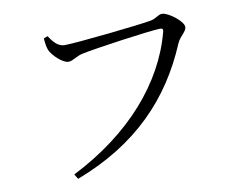

<svg xmlns="http://www.w3.org/2000/svg" viewBox="-76 -788 1153 910"><g transform="rotate(-10 500.0 -332.5)"><path d="M214.8 -5.6 229.5 17.9C525.1 -94.8 703.7 -281.6 808.8 -531.3C822.7 -564.1 854.7 -581.1 854.7 -603C854.7 -631.1 785.5 -683.4 755.8 -683.4C738.6 -683.4 725.8 -666.7 699.7 -661.2C652.2 -651.4 333.8 -617.3 277.4 -617.3C241.7 -617.3 220.3 -648.6 203.9 -673.1L184.8 -665.7C186.9 -638.1 189.7 -622.9 195.1 -608.7C205.1 -583.6 252 -536.3 281.9 -536.3C301.4 -536.3 323.1 -555.7 350.4 -562C407.4 -575.2 691 -615.3 734.6 -615.3C745.1 -615.3 751.3 -612.9 747.1 -597.6C685.4 -363.5 501.3 -150 214.8 -5.6Z"/></g></svg>

Font: Source Han Serif CN VF
Style: Regular
Weight: 250
Designer: Ryoko NISHIZUKA 西塚涼子 (kana & ideographs); Frank Grießhammer (Latin, Greek & Cyrillic); Wenlong ZHANG 张文龙 (bopomofo); San
Foundry: Adobe
Version: Version 2.002;hotconv 1.1.0;makeotfexe 2.6.0